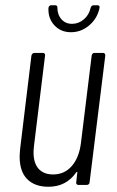

<svg xmlns="http://www.w3.org/2000/svg" viewBox="-20 -706 446 733"><path d="M341 -504H373Q382 -504 382 -494L322 -10Q322 -6 319 -3Q316 0 311 0H279Q275 0 272.5 -3Q270 -6 271 -10L275 -46Q276 -49 274.5 -49.5Q273 -50 271 -48Q233 7 165 7Q113 7 84 -22Q55 -51 55 -108Q55 -117 57 -139L100 -494Q101 -498 104 -501Q107 -504 111 -504H143Q148 -504 150.5 -501Q153 -498 152 -494L110 -151Q108 -133 108 -125Q108 -83 127.5 -61.5Q147 -40 183 -40Q226 -40 254 -72Q282 -104 289 -160L330 -494Q332 -504 341 -504ZM165 -676Q167 -686 176 -686H190Q199 -686 199 -678Q199 -650 214.5 -632.5Q230 -615 255 -615Q280 -615 300 -632Q320 -649 326 -676Q329 -686 338 -686H352Q357 -686 359 -683Q361 -680 360 -676Q352 -636 321 -609.5Q290 -583 251 -583Q212 -583 187.5 -609.5Q163 -636 165 -676Z"/></svg>

Font: Barlow Condensed Light
Style: Italic
Weight: 300
Width: 3
Italic angle: -7°
Designer: Jeremy Tribby
Foundry: Tribby Type
Version: Version 1.408